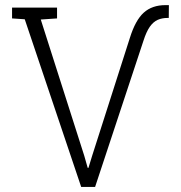

<svg xmlns="http://www.w3.org/2000/svg" viewBox="-20 -741 717 761"><path d="M301.8 0 78.1 -664.6 27.8 -668V-710.9H206.1V-668L141.6 -663.6L314 -123.5L327.6 -75.7H330.6L345.2 -123.5L494.6 -590.3Q516.6 -661.1 549.8 -690.9Q583 -720.7 635.7 -720.7H649.4L648.9 -669.9H643.6Q622.6 -669.9 605.2 -662.4Q587.9 -654.8 574 -635.3Q560.1 -615.7 548.3 -578.6L356.9 0Z"/></svg>

Font: Roboto Slab LO Light
Style: Regular
Weight: 300
Designer: Google
Version: Version 2.000